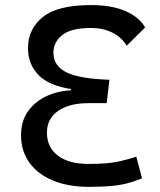

<svg xmlns="http://www.w3.org/2000/svg" viewBox="-20 -723 626 753"><path d="M336.9 -703.1Q416.5 -703.1 470.2 -680.4Q523.9 -657.7 549.3 -615.7L477.1 -543.9Q455.6 -578.1 419.4 -595.7Q383.3 -613.3 337.4 -613.3Q258.3 -613.3 223.9 -585.4Q189.5 -557.6 189.5 -516.6Q189.5 -464.8 240.2 -439.5Q291 -414.1 409.2 -410.2L398.4 -318.4H325.2Q252.9 -318.4 208.5 -288.3Q164.1 -258.3 164.1 -202.6Q164.1 -145 207.3 -112.5Q250.5 -80.1 326.7 -80.1Q366.7 -80.1 395.5 -82.5Q424.3 -85 451.9 -91.1Q479.5 -97.2 514.6 -108.4L537.1 -23.4Q505.9 -10.7 476.6 -3.4Q447.3 3.9 412.4 6.8Q377.4 9.8 329.1 9.8Q247.1 9.8 187.3 -15.1Q127.4 -40 95 -85.7Q62.5 -131.3 62.5 -192.4Q62.5 -249.5 91.3 -288.6Q120.1 -327.6 166.7 -347.9Q213.4 -368.2 266.6 -369.1L258.3 -342.8V-399.9L266.6 -372.6Q172.4 -385.7 131.1 -428.7Q89.8 -471.7 89.8 -533.7Q89.8 -609.4 147.9 -656.2Q206.1 -703.1 336.9 -703.1Z"/></svg>

Font: Cascadia Code
Style: Regular
Weight: 400
Designer: Aaron Bell
Foundry: Saja Typeworks
Version: Version 2404.023